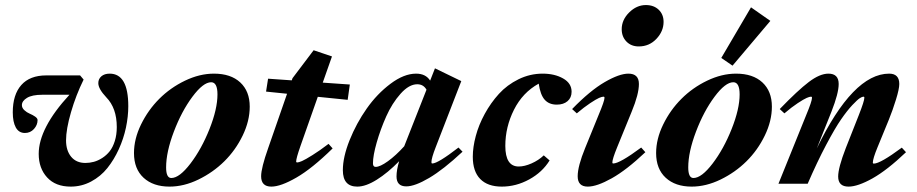

<svg xmlns="http://www.w3.org/2000/svg" viewBox="-20 -709 3539 741"><path d="M252.9 11.2Q194.3 11.2 161.9 -24.2Q129.4 -59.6 129.4 -115.2Q129.4 -214.4 248 -343.3H143.1Q104 -343.3 84.2 -331.3Q64.5 -319.3 64.5 -303.2Q64.5 -292.5 74 -283.7Q83.5 -274.9 94.7 -270.3Q106 -265.6 115.5 -259Q125 -252.4 125 -245.6Q125 -226.6 111.1 -211.2Q97.2 -195.8 76.2 -195.8Q52.7 -195.8 41 -217Q29.3 -238.3 29.3 -275.4Q29.3 -343.8 62.3 -380.9Q95.2 -418 158.7 -418H289.1L302.7 -401.9Q272.9 -341.3 253.9 -275.6Q234.9 -210 234.9 -167.5Q234.9 -127.9 254.6 -104Q274.4 -80.1 309.6 -80.1Q326.2 -80.1 342.3 -84.5Q358.4 -88.9 374.8 -99.4Q391.1 -109.9 403.3 -125.2Q415.5 -140.6 423.1 -164.8Q430.7 -189 430.7 -218.8Q430.7 -292 390.1 -333.5Q359.4 -366.2 359.4 -388.2Q359.4 -404.3 371.3 -414.6Q383.3 -424.8 403.3 -424.8Q475.1 -424.8 475.1 -299.3Q475.1 -259.3 466.1 -216.6Q457 -173.8 438.5 -133.1Q419.9 -92.3 394.3 -60.3Q368.7 -28.3 331.8 -8.5Q294.9 11.2 252.9 11.2Z M634.3 11.2Q571.3 11.2 534.2 -22.9Q497.1 -57.1 497.1 -118.2Q497.1 -172.9 524.4 -228.8Q551.8 -284.7 594.7 -327.6Q637.7 -370.6 694.1 -397.7Q750.5 -424.8 805.7 -424.8Q870.6 -424.8 907.2 -390.9Q943.8 -356.9 943.8 -297.4Q943.8 -242.2 916.5 -185.8Q889.2 -129.4 845.7 -86.4Q802.2 -43.5 745.8 -16.1Q689.5 11.2 634.3 11.2ZM641.1 -22Q672.4 -22 715.1 -77.9Q757.8 -133.8 788.6 -211.2Q819.3 -288.6 819.3 -344.7Q819.3 -391.6 794.9 -391.6Q764.2 -391.6 722.4 -335.4Q680.7 -279.3 650.9 -200.7Q621.1 -122.1 621.1 -63Q621.1 -22 641.1 -22Z M1027.3 11.2Q987.8 11.2 987.8 -28.8Q987.8 -60.5 1015.1 -137.7L1087.9 -347.2L1006.8 -355.5L1014.6 -405.3L1106 -398.9L1108.9 -407.2L1190.4 -515.1L1261.2 -491.2L1225.6 -390.1L1330.1 -382.8L1321.8 -323.7L1206.5 -335.4L1139.6 -145.5Q1123 -98.1 1123 -85.4Q1123 -82 1127 -82Q1132.8 -82 1145.8 -87.6Q1158.7 -93.3 1186 -110.4Q1213.4 -127.4 1248 -153.8L1263.7 -136.2Q1184.6 -58.6 1124 -23.7Q1063.5 11.2 1027.3 11.2Z M1358.9 11.2Q1303.2 11.2 1303.2 -52.2Q1303.2 -103 1329.3 -168.2Q1355.5 -233.4 1395.3 -290Q1435.1 -346.7 1487.1 -385.7Q1539.1 -424.8 1585.9 -424.8Q1623 -424.8 1640.1 -397.9L1658.7 -445.3L1760.3 -396L1661.6 -141.1Q1645 -98.6 1645 -83Q1645 -78.1 1648.4 -78.1Q1669.9 -78.1 1749.5 -139.6L1765.1 -123.5Q1691.4 -54.7 1636.2 -22.2Q1581.1 10.3 1547.9 10.3Q1510.3 10.3 1510.3 -28.3Q1510.3 -52.7 1520.5 -86.9Q1476.6 -42 1434.1 -15.4Q1391.6 11.2 1358.9 11.2ZM1419.4 -78.6Q1419.4 -64.9 1429.7 -64.9Q1446.8 -64.9 1477.3 -86.9Q1507.8 -108.9 1540 -144.5L1626 -362.8Q1614.3 -383.8 1590.3 -383.8Q1558.6 -383.8 1525.9 -347.2Q1493.2 -310.5 1470.7 -260Q1448.2 -209.5 1433.8 -158.9Q1419.4 -108.4 1419.4 -78.6Z M1916.5 11.2Q1862.3 11.2 1833.5 -18.1Q1804.7 -47.4 1804.7 -104Q1804.7 -141.1 1816.2 -184.1Q1827.6 -227.1 1850.8 -269.5Q1874 -312 1905.5 -346.7Q1937 -381.3 1981.2 -403.1Q2025.4 -424.8 2074.2 -424.8Q2120.6 -424.8 2153.3 -406.2Q2186 -387.7 2186 -355Q2186 -332 2170.4 -318.6Q2154.8 -305.2 2128.9 -305.2Q2099.1 -305.2 2082.3 -324Q2065.4 -342.8 2059.1 -386.2Q1997.1 -352.1 1963.6 -285.4Q1930.2 -218.8 1930.2 -146Q1930.2 -66.4 1981.9 -66.4Q2004.4 -66.4 2031.5 -78.4Q2058.6 -90.3 2078.6 -109.4L2101.1 -89.8Q2073.2 -44.4 2022.5 -16.6Q1971.7 11.2 1916.5 11.2Z M2445.3 -529.8Q2416 -529.8 2397.7 -548.6Q2379.4 -567.4 2379.4 -596.2Q2379.4 -632.3 2408.2 -660.9Q2437 -689.5 2472.7 -689.5Q2503.4 -689.5 2522.2 -671.4Q2541 -653.3 2541 -624.5Q2541 -588.4 2513.4 -559.1Q2485.8 -529.8 2445.3 -529.8ZM2248.5 11.2Q2209.5 11.2 2209.5 -28.8Q2209.5 -67.4 2238.3 -137.7L2290 -264.6Q2313 -319.3 2313 -331.5Q2313 -335.9 2309.1 -335.9Q2303.2 -335.9 2292 -331.1Q2280.8 -326.2 2257.6 -310.8Q2234.4 -295.4 2206.1 -271.5L2188 -288.1Q2257.3 -359.4 2313.7 -392.1Q2370.1 -424.8 2405.3 -424.8Q2445.8 -424.8 2445.8 -384.8Q2445.8 -345.7 2418 -278.3L2361.8 -140.6Q2343.3 -95.2 2343.3 -82Q2343.3 -78.1 2346.7 -78.1Q2371.6 -78.1 2454.6 -139.6L2470.7 -121.6Q2397.9 -52.7 2340.8 -20.8Q2283.7 11.2 2248.5 11.2Z M2807.1 -455.6 2763.7 -485.4 2878.4 -680.7 2953.1 -628.4ZM2649.4 11.2Q2586.4 11.2 2549.3 -22.9Q2512.2 -57.1 2512.2 -118.2Q2512.2 -172.9 2539.6 -228.8Q2566.9 -284.7 2609.9 -327.6Q2652.8 -370.6 2709.2 -397.7Q2765.6 -424.8 2820.8 -424.8Q2885.7 -424.8 2922.4 -390.9Q2959 -356.9 2959 -297.4Q2959 -242.2 2931.6 -185.8Q2904.3 -129.4 2860.8 -86.4Q2817.4 -43.5 2761 -16.1Q2704.6 11.2 2649.4 11.2ZM2656.2 -22Q2687.5 -22 2730.2 -77.9Q2772.9 -133.8 2803.7 -211.2Q2834.5 -288.6 2834.5 -344.7Q2834.5 -391.6 2810.1 -391.6Q2779.3 -391.6 2737.5 -335.4Q2695.8 -279.3 2666 -200.7Q2636.2 -122.1 2636.2 -63Q2636.2 -22 2656.2 -22Z M2984.4 0 3091.3 -264.6Q3113.8 -318.4 3113.8 -331.5Q3113.8 -335.9 3109.9 -335.9Q3104.5 -335.9 3093.3 -331.1Q3082 -326.2 3058.6 -310.8Q3035.2 -295.4 3007.3 -271.5L2989.3 -288.1Q3059.1 -360.4 3101.6 -392.6Q3144 -424.8 3177.2 -424.8Q3216.8 -424.8 3216.8 -384.8Q3216.8 -349.1 3189 -278.3L3132.3 -136.2Q3272 -424.8 3411.6 -424.8Q3450.7 -424.8 3450.7 -384.8Q3450.7 -366.2 3438 -325Q3425.3 -283.7 3410.2 -246.6L3366.7 -140.6Q3348.6 -96.7 3348.6 -81.5Q3348.6 -77.6 3352.5 -77.6Q3377.4 -77.6 3460.4 -139.2L3476.6 -121.6Q3403.8 -52.2 3347.2 -20.5Q3290.5 11.2 3254.9 11.2Q3214.8 11.2 3214.8 -27.8Q3214.8 -61.5 3244.1 -137.2L3294.4 -264.6Q3315.9 -319.3 3315.9 -332Q3315.9 -335.9 3312 -335.9Q3307.6 -335.9 3298.6 -330.3Q3289.6 -324.7 3269.5 -303.5Q3249.5 -282.2 3226.1 -248.3Q3202.6 -214.4 3168.2 -149.4Q3133.8 -84.5 3097.2 0Z"/></svg>

Font: Elstob 18pt ExtraBold
Style: Italic
Weight: 800
Italic angle: -20°
Designer: Peter S. Baker
Version: Version 1.015